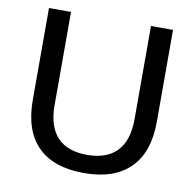

<svg xmlns="http://www.w3.org/2000/svg" viewBox="-80 -786 887 875"><g transform="rotate(10 364.0 -348.5)"><path d="M77 -280V-705H179V-273Q179 -176 225.5 -126Q272 -76 364 -76Q455 -76 502 -126Q549 -176 549 -273V-705H651V-280Q651 -139 577.5 -65.5Q504 8 364 8Q223 8 150 -65Q77 -138 77 -280Z"/></g></svg>

Font: wassup Sans
Style: Medium
Weight: 600
Version: Version 2.001